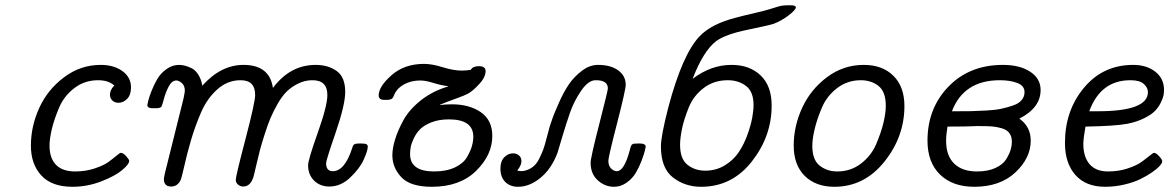

<svg xmlns="http://www.w3.org/2000/svg" viewBox="-20 -714 4506 740"><path d="M99.1 -152.8Q99.1 -227.1 131.1 -297.6Q163.1 -368.2 226.6 -416Q290 -463.9 368.2 -463.9Q418.9 -463.9 451.9 -439.9Q484.9 -416 484.9 -377Q484.9 -348.1 470 -333Q455.1 -317.9 437 -317.9Q421.9 -317.9 412.8 -326.9Q403.8 -335.9 403.8 -349.1Q403.8 -367.2 419.9 -383.8V-384.8Q397.9 -404.8 357.9 -404.8Q306.2 -404.8 266.6 -374.5Q227.1 -344.2 208 -299.6Q189 -254.9 179.9 -217Q170.9 -179.2 170.9 -151.9Q170.9 -105 195.6 -79.1Q220.2 -53.2 270 -53.2Q310.1 -53.2 344.5 -64.7Q378.9 -76.2 397 -89.1Q415 -102.1 428.5 -113.5Q441.9 -125 445.8 -125Q454.6 -125 466.3 -112.1Q478 -99.1 478 -94.2Q478 -81.1 450.4 -58.1Q422.9 -35.2 369.4 -14.6Q315.9 5.9 258.8 5.9Q179.7 5.9 139.4 -37.6Q99.1 -81.1 99.1 -152.8Z M547.9 -309.1Q547.9 -311 551.3 -325.4Q554.7 -339.8 564.2 -364Q573.7 -388.2 586.7 -410.2Q599.6 -432.1 622.1 -448Q644.5 -463.9 670.4 -463.9Q679.2 -463.9 690.4 -461.4Q701.7 -459 717 -451.9Q732.4 -444.8 743.9 -427Q755.4 -409.2 759.8 -383.8Q831.5 -463.9 918.5 -463.9Q1018.6 -463.9 1031.7 -376H1032.7Q1098.6 -463.9 1196.8 -463.9Q1244.6 -463.9 1277.6 -440.4Q1310.5 -417 1310.5 -359.9Q1310.5 -310.1 1273.7 -203.1Q1236.8 -96.2 1236.8 -85Q1236.8 -54.2 1262.7 -54.2Q1308.6 -54.2 1337.4 -143.1Q1340.3 -154.3 1345.5 -157.7Q1350.6 -161.1 1366.7 -161.1Q1385.7 -161.1 1391.6 -158.4Q1397.5 -155.8 1397.5 -148.9Q1397.5 -133.8 1382.1 -99.4Q1366.7 -64.9 1330.1 -30Q1293.5 4.9 1249.5 4.9Q1213.4 4.9 1190.4 -18.1Q1167.5 -41 1167.5 -77.1Q1167.5 -98.1 1204.6 -202.1Q1241.7 -306.2 1241.7 -348.1Q1241.7 -405.3 1183.6 -404.8Q1155.8 -404.8 1130.1 -392.3Q1104.5 -379.9 1085.9 -362.1Q1067.4 -344.2 1050 -313.7Q1032.7 -283.2 1022.2 -258.1Q1011.7 -232.9 999.8 -195.6Q987.8 -158.2 982.2 -136.7Q976.6 -115.2 968.5 -80.6Q960.4 -45.9 958.5 -38.1Q947.3 4.9 917.5 4.9Q906.2 4.9 897.5 -2.4Q888.7 -9.8 888.7 -21Q888.7 -35.2 926 -177.5Q963.4 -319.8 963.4 -348.1Q963.4 -405.3 906.7 -404.8Q856.9 -404.8 817.4 -369.4Q777.8 -334 754.6 -280Q731.4 -226.1 716.1 -173.6Q700.7 -121.1 690.2 -73.5Q679.7 -25.9 674.8 -17.1Q662.6 4.9 639.6 4.9Q613.8 4.9 611.8 -20Q610.8 -25.9 615.7 -46.9L687.5 -335Q692.4 -359.9 692.4 -363.8Q692.4 -383.8 680.9 -393.8Q669.4 -403.8 659.7 -403.8Q642.6 -403.8 630.6 -381.3Q618.7 -358.9 611.6 -332.5Q604.5 -306.2 602.5 -303.2Q597.7 -297.4 584.5 -296.9H567.4Q547.9 -296.9 547.9 -309.1Z M1439.5 -346.2Q1439.5 -380.4 1489 -424.1Q1538.6 -467.8 1614.3 -467.8Q1645 -467.8 1686.8 -454.8Q1728.5 -441.9 1759.3 -441.9Q1776.4 -441.9 1794.4 -444.8Q1802.2 -459 1825.2 -459Q1851.1 -459 1851.6 -440.9Q1851.6 -414.1 1823.2 -386.2Q1803.2 -364.3 1786.4 -354.7Q1769.5 -345.2 1736.1 -333.5Q1702.6 -321.8 1675.3 -310.1V-309.1Q1697.3 -312 1721.2 -312Q1789.1 -312 1833.3 -281.5Q1877.4 -251 1877.4 -189.9Q1877.4 -116.7 1814.9 -55.4Q1752.4 5.9 1644.5 5.9Q1561.5 5.9 1526.9 -31Q1492.2 -67.9 1492.2 -115.2Q1492.2 -141.1 1502.2 -175Q1512.2 -209 1534.4 -250Q1556.6 -291 1601.6 -326.9Q1646.5 -362.8 1707.5 -380.9V-381.8Q1680.7 -384.8 1650.6 -394.3Q1620.6 -403.8 1599.6 -403.8Q1566.4 -403.8 1539.3 -389.9Q1512.2 -376 1500.5 -351.1Q1499.5 -349.1 1498 -345.5Q1496.6 -341.8 1495.6 -339.8Q1494.6 -337.9 1492.4 -335.4Q1490.2 -333 1487.8 -332Q1485.4 -331.1 1481.4 -330.1Q1477.5 -329.1 1471.2 -329.1H1461.4Q1439.5 -329.1 1439.5 -346.2ZM1560.5 -120.1Q1560.5 -53.2 1653.3 -53.2Q1700.2 -53.2 1732.9 -68.6Q1765.6 -84 1779.5 -107.9Q1793.5 -131.8 1798.8 -150.9Q1804.2 -169.9 1804.2 -187Q1804.2 -253.9 1710.4 -253.9Q1672.4 -253.9 1643.8 -242.9Q1615.2 -231.9 1599.9 -216.6Q1584.5 -201.2 1575 -181.2Q1565.4 -161.1 1563 -147.2Q1560.5 -133.3 1560.5 -120.1Z M1908.7 -64Q1908.7 -92.8 1923.6 -107.9Q1938.5 -123 1957.5 -123Q1970.7 -123 1980.2 -115Q1989.7 -106.9 1989.7 -92.8Q1989.7 -76.7 1973.6 -57.1Q1983.4 -53.2 1998.5 -55.2Q2018.6 -59.1 2033.4 -70.6Q2048.3 -82 2058.3 -102.5Q2068.4 -123 2074 -138.4Q2079.6 -153.8 2087.2 -183.3Q2094.7 -212.9 2098.6 -226.1Q2104.5 -245.1 2111.1 -262.9Q2117.7 -280.8 2135.5 -320.8Q2153.3 -360.8 2172.9 -389.4Q2192.4 -418 2222.4 -440.9Q2252.4 -463.9 2284.7 -463.9Q2333.5 -463.9 2362.5 -442.9Q2391.6 -421.9 2391.6 -387.2Q2391.6 -368.2 2358.2 -238.5Q2324.7 -108.9 2324.7 -94.2Q2324.7 -75.2 2335.2 -64.7Q2345.7 -54.2 2357.4 -54.2Q2385.3 -54.2 2406.7 -132.8Q2407.7 -135.7 2408.7 -140.9Q2409.7 -146 2410.6 -147.5Q2411.6 -148.9 2412.6 -151.9Q2413.6 -154.8 2415 -156Q2416.5 -157.2 2418.5 -158.7Q2420.4 -160.2 2424.1 -160.2Q2427.7 -160.2 2432.1 -160.6Q2436.5 -161.1 2443.4 -161.1Q2468.3 -161.1 2468.8 -148.9Q2468.8 -147 2465.1 -132.1Q2461.4 -117.2 2452.4 -93.5Q2443.4 -69.8 2430.4 -47.9Q2417.5 -25.9 2395 -10Q2372.6 5.9 2346.7 5.9Q2311.5 5.9 2283.9 -19Q2256.3 -43.9 2256.3 -86.9Q2256.3 -106 2289.6 -235.6Q2322.8 -365.2 2322.8 -373Q2322.8 -405.3 2275.4 -404.8Q2247.6 -404.8 2220 -364.5Q2192.4 -324.2 2177 -280Q2161.6 -235.8 2145.5 -181.4Q2129.4 -127 2128.4 -124Q2104.5 -62 2062.5 -28.1Q2020.5 5.9 1976.6 5.9Q1945.8 5.9 1927.2 -12.9Q1908.7 -31.7 1908.7 -64Z M2527.3 -149.9Q2527.3 -189.9 2556.2 -301.8Q2610.4 -504.9 2676.3 -574.2Q2721.2 -621.1 2813 -645Q2829.1 -649.9 2890.1 -664.1Q2920.9 -670.9 2944.6 -678Q2968.3 -685.1 2976.8 -688Q2985.4 -690.9 2996.3 -692.4Q3007.3 -693.8 3024.4 -693.8Q3047.4 -693.8 3047.4 -686Q3047.4 -676.3 3019.8 -655Q2992.2 -633.8 2961.4 -622.1Q2943.4 -616.2 2860.4 -599.1Q2777.3 -582 2741.2 -556.2Q2691.4 -519 2649.4 -410.2Q2721.2 -464.4 2800.3 -463.9Q2869.1 -463.9 2911.6 -423.3Q2954.1 -382.8 2954.1 -307.1Q2954.1 -189 2877.7 -91.6Q2801.3 5.9 2682.1 5.9Q2620.1 5.9 2573.7 -30Q2527.3 -65.9 2527.3 -149.9ZM2601.1 -155.8Q2601.1 -101.6 2629.6 -78.9Q2658.2 -56.2 2698.2 -56.2Q2740.2 -56.2 2774.2 -77.1Q2808.1 -98.1 2828.1 -128.7Q2848.1 -159.2 2861.1 -195.6Q2874 -231.9 2879.2 -260.5Q2884.3 -289.1 2884.3 -309.1Q2884.3 -360.8 2855.2 -382.8Q2826.2 -404.8 2785.2 -404.8Q2731 -404.8 2691.7 -374.5Q2652.3 -344.2 2634.3 -299.1Q2616.2 -253.9 2608.6 -217.8Q2601.1 -181.6 2601.1 -155.8Z M3309.1 -463.9Q3380.9 -463.9 3423.3 -421.9Q3465.8 -379.9 3465.8 -305.2Q3465.8 -187 3388.4 -90.6Q3311 5.9 3195.8 5.9Q3124 5.9 3081.5 -36.1Q3039.1 -78.1 3039.1 -153.1Q3039.1 -228 3072 -299.1Q3105 -370.1 3168 -417Q3231 -463.9 3309.1 -463.9ZM3110.8 -151.9Q3110.8 -97.7 3139.4 -75.4Q3168 -53.2 3207 -53.2Q3258.8 -53.2 3298.3 -83.5Q3337.9 -113.8 3356.9 -158.4Q3376 -203.1 3385 -241Q3394 -278.8 3394 -306.2Q3394 -360.4 3366 -382.6Q3337.9 -404.8 3297.9 -404.8Q3246.1 -404.8 3206.5 -374.5Q3167 -344.2 3147.9 -299.6Q3128.9 -254.9 3119.9 -216.8Q3110.8 -178.7 3110.8 -151.9Z M3554.7 -171.9Q3554.7 -296.9 3635.7 -380.4Q3716.8 -463.9 3845.7 -463.9Q3910.6 -463.9 3950.7 -437.5Q3990.7 -411.1 3990.7 -367.2Q3990.7 -298.3 3908.7 -256.8Q3952.6 -226.1 3952.6 -171.9Q3952.6 -105 3893.6 -49.6Q3834.5 5.9 3734.9 5.9Q3651.9 5.9 3603.3 -41Q3554.7 -87.9 3554.7 -171.9ZM3626.5 -170.9Q3626.5 -113.8 3657.5 -83.5Q3688.5 -53.2 3745.6 -53.2Q3787.6 -53.2 3816.7 -66.7Q3845.7 -80.1 3858.2 -100.6Q3870.6 -121.1 3875.2 -137Q3879.9 -152.8 3879.9 -167Q3879.9 -188 3870.4 -200.9Q3860.8 -213.9 3841.3 -219.5Q3821.8 -225.1 3804.7 -226.6Q3787.6 -228 3758.8 -228H3742.7Q3737.8 -228 3729.2 -227.5Q3720.7 -227.1 3697.3 -226.6Q3673.8 -226.1 3632.8 -226.1H3631.8Q3626.5 -195.8 3626.5 -170.9ZM3648.9 -285.2H3668.5Q3702.6 -285.2 3725.1 -285.6Q3747.6 -286.1 3782.2 -288.1Q3816.9 -290 3839.4 -294.9Q3861.8 -299.8 3884.3 -307.4Q3906.7 -314.9 3917.7 -328.4Q3928.7 -341.8 3928.7 -358.9Q3928.7 -383.8 3900.6 -394.3Q3872.6 -404.8 3834.5 -404.8Q3694.8 -405.3 3648.9 -285.2Z M4084.5 -163.1Q4084.5 -288.1 4158 -376Q4231.4 -463.9 4347.7 -463.9Q4399.4 -463.9 4432.9 -437.5Q4466.3 -411.1 4466.3 -368.2Q4466.3 -356.9 4464.4 -346.4Q4462.4 -335.9 4453.9 -318.4Q4445.3 -300.8 4431.4 -286.4Q4417.5 -272 4389.4 -258.1Q4361.3 -244.1 4324.2 -236.8Q4276.4 -228 4163.6 -226.1Q4155.8 -182.1 4155.3 -160.2Q4155.3 -109.4 4179.4 -81.3Q4203.6 -53.2 4250.5 -53.2Q4291.5 -53.2 4325.9 -64.7Q4360.4 -76.2 4378.4 -89.1Q4396.5 -102.1 4410.4 -113.5Q4424.3 -125 4428.2 -125Q4435.1 -125 4447.3 -112.1Q4459.5 -99.1 4459.5 -91.8Q4459.5 -85.9 4450 -75Q4440.4 -64 4420.4 -50Q4400.4 -36.1 4375 -23.7Q4349.6 -11.2 4313.5 -2.7Q4277.3 5.9 4239.3 5.9Q4165 5.9 4124.8 -39.6Q4084.5 -85 4084.5 -163.1ZM4178.2 -285.2H4210.4Q4404.3 -285.2 4404.3 -358.9Q4404.3 -376 4388.4 -390.4Q4372.6 -404.8 4337.4 -404.8Q4222.2 -405.3 4178.2 -285.2Z"/></svg>

Font: CMU Concrete
Style: Italic
Weight: 500
Italic angle: -14.04°
Version: Version 0.7.0